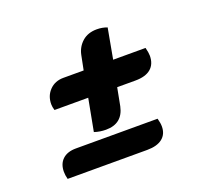

<svg xmlns="http://www.w3.org/2000/svg" viewBox="-88 -575 748 685"><g transform="rotate(-20 286.0 -233.0)"><path d="M340 -466Q361 -466 379 -459L358 -344H481Q486 -324 486 -313Q486 -281 466 -264Q446 -247 407 -247H338L325 -179Q312 -118 249 -118Q226 -118 205 -125L228 -247H100Q96 -260 96 -270Q96 -302 116.5 -323Q137 -344 169 -344H246L257 -399Q263 -428 284.5 -447Q306 -466 340 -466ZM440 -61Q440 -32 420 -16Q400 0 362 0H60Q56 -15 56 -28Q56 -58 74 -75Q92 -92 125 -92H435Q440 -74 440 -61Z"/></g></svg>

Font: Sansita ExtraBold Italic
Style: Regular
Weight: 800
Italic angle: -11°
Designer: Pablo Cosgaya
Foundry: Omnibus-Type
Version: Version 1.006